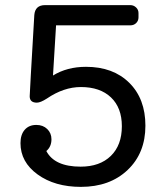

<svg xmlns="http://www.w3.org/2000/svg" viewBox="-20 -720 647 750"><path d="M316 -459Q422 -459 485 -396.5Q548 -334 548 -229Q548 -122 478.5 -56Q409 10 296 10Q194 10 127 -38.5Q60 -87 60 -161Q60 -194 76.5 -213Q93 -232 122 -232Q148 -232 164.5 -216Q181 -200 181 -176Q181 -147 161 -130Q193 -69 295 -69Q370 -69 413 -111Q456 -153 456 -227Q456 -299 413.5 -339.5Q371 -380 296 -380Q229 -380 163 -335Q138 -319 124 -319Q96 -319 96 -344Q96 -355 114 -661Q117 -700 156 -700H489Q502 -700 511.5 -691Q521 -682 521 -669V-652Q521 -639 512 -630Q503 -621 489 -621H199L187 -425Q242 -459 316 -459Z"/></svg>

Font: Solway
Style: Regular
Weight: 400
Designer: Mariya V. Pigoulevskaya
Foundry: The Northern Block Ltd.
Version: Version 1.000;hotconv 1.0.109;makeotfexe 2.5.65596